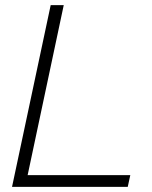

<svg xmlns="http://www.w3.org/2000/svg" viewBox="-20 -730 595 750"><path d="M178 -710H229L88 -46H489L479 0H27Z"/></svg>

Font: Raleway Light
Style: Italic
Weight: 300
Italic angle: -12°
Designer: Matt McInerney, Pablo Impallari, Rodrigo Fuenzalida
Foundry: Matt McInerney, Pablo Impallari, Rodrigo Fuenzalida
Version: Version 4.026